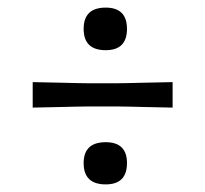

<svg xmlns="http://www.w3.org/2000/svg" viewBox="-20 -519 540 505"><path d="M66 -303Q112 -302 138 -301.5Q164 -301 180 -300.5Q196 -300 211.5 -300Q227 -300 249 -300Q273 -300 288 -300Q303 -300 319 -300.5Q335 -301 361.5 -301.5Q388 -302 434 -303V-236Q388 -237 362 -237.5Q336 -238 320 -238.5Q304 -239 289 -239Q274 -239 250 -239Q226 -239 211 -239Q196 -239 179.5 -238.5Q163 -238 137 -237.5Q111 -237 66 -236ZM258 -34Q200 -34 200 -90Q200 -145 258 -145Q314 -145 314 -90Q314 -34 258 -34ZM258 -387Q200 -387 200 -443Q200 -499 258 -499Q314 -499 314 -443Q314 -387 258 -387Z"/></svg>

Font: Ojuju Medium
Style: Regular
Weight: 500
Designer: Chisaokwu Joboson, Mirko Velimirovic
Foundry: Udi Foundry
Version: Version 1.000